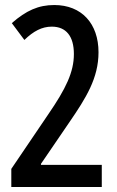

<svg xmlns="http://www.w3.org/2000/svg" viewBox="-20 -744 465 764"><path d="M25 -72V0H385V-88H143V-92L257 -259C322 -354 372 -433 372 -536C372 -650 305 -724 196 -724C133 -724 84 -702 27 -652L77 -585C113 -620 147 -638 186 -638C243 -638 274 -600 274 -529C274 -457 242 -391 172 -289Z"/></svg>

Font: Noto Sans Devanagari ExtraCondensed Medium
Style: Regular
Weight: 500
Width: 2
Designer: Jelle Bosma - Monotype Design Team
Foundry: Monotype Imaging Inc.
Version: Version 2.004